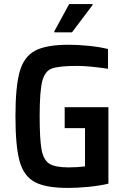

<svg xmlns="http://www.w3.org/2000/svg" viewBox="-20 -916 619 944"><path d="M56 -344Q56 -491 77 -564.5Q98 -638 153 -667Q208 -696 319 -696Q364 -696 417.5 -690.5Q471 -685 511 -675V-578Q413 -592 362 -592Q271 -592 236 -579.5Q201 -567 188 -518Q175 -469 175 -344Q175 -230 184.5 -179.5Q194 -129 223 -111Q252 -93 317 -93Q361 -93 398 -98V-286H298V-389H513V-13Q472 -3 416.5 2.5Q361 8 315 8Q205 8 151 -21Q97 -50 76.5 -123Q56 -196 56 -344ZM247 -757V-762L320 -896H435V-891L334 -757Z"/></svg>

Font: Saira Semi Condensed Medium
Style: Regular
Weight: 500
Width: 4
Designer: Hector Gatti with collaboration of the Omnibus-Type team
Foundry: Omnibus-Type
Version: Version 1.001; ttfautohint (v1.8)